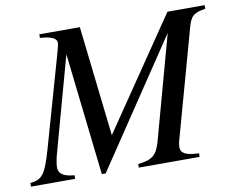

<svg xmlns="http://www.w3.org/2000/svg" viewBox="-91 -748 1036 844"><g transform="rotate(-10 427.0 -326.5)"><path d="M872 -653H706L371 -161L315 -653H134V-637C184 -634 208 -622 208 -603C208 -595 204 -578 196 -551L82 -150C50 -38 34 -22 -18 -16V0H179V-16C128 -20 109 -36 109 -64C109 -75 113 -100 118 -118L236 -546L298 0H315L691 -561L565 -102C548 -40 528 -23 463 -16V0H734L735 -16C672 -18 654 -32 654 -58C654 -74 661 -95 668 -120L791 -563C805 -614 815 -628 872 -637Z"/></g></svg>

Font: XITS
Style: Italic
Weight: 400
Italic angle: -16.33°
Designer: MicroPress Inc., with final additions and corrections provided by Coen Hoffman, Elsevier (retired)
Version: Version 1.302